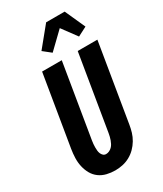

<svg xmlns="http://www.w3.org/2000/svg" viewBox="-241 -1070 990 1167"><g transform="rotate(-30 254.5 -487.0)"><path d="M207 8Q177 8 148 1Q119 -6 96 -23Q73 -40 59 -65Q45 -90 38.5 -119Q32 -148 33 -178.5Q34 -209 39 -240L121 -735H259L174 -221Q172 -209 171 -197.5Q170 -186 170 -174.5Q170 -163 171 -152Q172 -141 176 -131Q180 -121 188 -113.5Q196 -106 208 -106Q219 -106 230 -111Q241 -116 249.5 -124.5Q258 -133 263.5 -143.5Q269 -154 273 -165Q277 -176 279.5 -187Q282 -198 284 -209L371 -735H509L419 -190Q415 -165 407.5 -140Q400 -115 386 -91.5Q372 -68 352.5 -48.5Q333 -29 309 -16Q285 -3 259 2.5Q233 8 207 8ZM234 -802 180 -845 292 -982H422L486 -840L422 -807L346 -910Z"/></g></svg>

Font: Iosevka Heavy Oblique
Style: Regular
Weight: 900
Italic angle: -9°
Monospace: yes
Designer: Belleve Invis
Foundry: Belleve Invis
Version: Version 32.5.0; ttfautohint (v1.8.4)